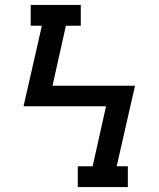

<svg xmlns="http://www.w3.org/2000/svg" viewBox="-20 -755 640 775"><path d="M294 0V-84H354L408 -326H75L149 -651H104V-735H306V-651H246L192 -409H525L451 -84H496V0Z"/></svg>

Font: Iosevka Etoile Medium
Style: Regular
Weight: 500
Designer: Belleve Invis
Foundry: Belleve Invis
Version: Version 22.1.2; ttfautohint (v1.8.4)